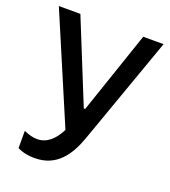

<svg xmlns="http://www.w3.org/2000/svg" viewBox="-132 -617 808 913"><g transform="rotate(20 272.0 -160.5)"><path d="M147 199C260 199 312 118 345 26L539 -520H436L294 -103H287L118 -520H9L240 23C213 76 177 110 128 110C106 110 85 104 60 93V180C87 195 123 199 147 199Z"/></g></svg>

Font: Fixel Display Medium
Style: Regular
Weight: 500
Designer: AlfaBravo + MacPaw
Foundry: Kyrylo Tkachov, Marchela Mozhyna, Serhii Makarenko, Maria Weinstein, Zakhar Kryvoshyya
Version: Version 1.211